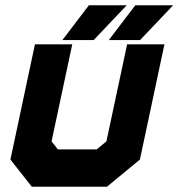

<svg xmlns="http://www.w3.org/2000/svg" viewBox="-20 -708 676 728"><path d="M100.5 0 19.5 -103 112.5 -540H254L175.5 -172L199.5 -141.5H346.5L383.5 -172L462 -540H603.5L510.5 -103L385.5 0ZM155.5 -71H364L449.5 -146L518.5 -470L449.5 -146L364 -71H155.5L98.5 -146.5L167.5 -470L98.5 -146.5ZM392.5 -556 493 -688H636.5L511 -556ZM300 -587H299.5L355.5 -652.5H356ZM216.5 -556 317 -688H460.5L335 -556ZM476 -587H475.5L531.5 -652.5H532Z"/></svg>

Font: Tourney Black
Style: Italic
Weight: 900
Italic angle: -12°
Version: Version 1.015